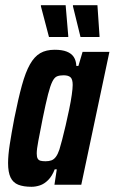

<svg xmlns="http://www.w3.org/2000/svg" viewBox="-20 -709 440 737"><path d="M101 8Q70 8 50 0Q30 -8 20.5 -28Q11 -48 11 -83Q11 -113 17.5 -155Q24 -197 35 -255Q50 -330 64 -381Q78 -432 95 -462Q112 -492 134.5 -505Q157 -518 190 -518Q218 -518 236 -511Q254 -504 263 -490.5Q272 -477 273 -456H281L297 -510H400L292 0H189L198 -59H190Q180 -33 165 -18Q150 -3 133.5 2.5Q117 8 101 8ZM155 -90Q168 -90 177.5 -93.5Q187 -97 194.5 -107Q202 -117 208 -135Q212 -148 218.5 -172.5Q225 -197 232 -227.5Q239 -258 245.5 -289Q252 -320 255.5 -345Q259 -370 259 -383Q259 -405 250.5 -412.5Q242 -420 224 -420Q209 -420 199 -416Q189 -412 181 -396Q173 -380 164.5 -347Q156 -314 144 -255Q133 -199 127 -167.5Q121 -136 121 -120Q121 -107 124.5 -100.5Q128 -94 135.5 -92Q143 -90 155 -90ZM168 -567 137 -685V-689H232L242 -571V-567ZM289 -567 260 -685V-689H354L362 -571V-567Z"/></svg>

Font: Saira ExtraCondensed
Style: Bold Italic
Weight: 700
Width: 2
Italic angle: -12°
Designer: Hector Gatti with collaboration of the Omnibus-Type team
Foundry: Omnibus-Type
Version: Version 1.101